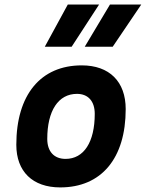

<svg xmlns="http://www.w3.org/2000/svg" viewBox="-20 -815 642 845"><path d="M245.1 9.8C426.3 9.8 533.2 -118.2 533.2 -335C533.2 -456.1 461.4 -527.3 339.8 -527.3C158.7 -527.3 51.8 -397.5 51.8 -177.7C51.8 -60.1 123.5 9.8 245.1 9.8ZM268.6 -115.7C217.8 -115.7 188 -148.4 188 -203.6C188 -328.1 236.8 -401.9 318.8 -401.9C368.2 -401.9 397 -369.1 397 -314C397 -189.5 349.1 -115.7 268.6 -115.7ZM353 -609.4H476.1L601.6 -794.9H463.9ZM177.2 -609.4H295.4L416 -794.9H278.3Z"/></svg>

Font: Cascadia Mono NF
Style: Bold Italic
Weight: 700
Italic angle: -10°
Monospace: yes
Designer: Aaron Bell
Foundry: Saja Typeworks
Version: Version 2404.023